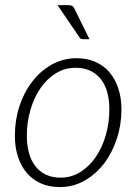

<svg xmlns="http://www.w3.org/2000/svg" viewBox="-20 -736 553 762"><path d="M220.5 -31Q264 -31 299.8 -53.8Q335.5 -76.5 361 -114.2Q386.5 -152 400.2 -200.8Q414 -249.5 414 -301Q414 -381 378.5 -424Q343 -467 280 -467Q236.5 -467 200.8 -444.5Q165 -422 139.8 -384.8Q114.5 -347.5 100.5 -299Q86.5 -250.5 86.5 -198Q86.5 -118.5 121.8 -74.8Q157 -31 220.5 -31ZM216.5 6.5Q176.5 6.5 143.8 -7.5Q111 -21.5 87.8 -48Q64.5 -74.5 51.8 -112.2Q39 -150 39 -198Q39 -258.5 57 -314Q75 -369.5 107.8 -412Q140.5 -454.5 185.5 -479.8Q230.5 -505 284.5 -505Q324.5 -505 357.2 -491Q390 -477 413.2 -450.5Q436.5 -424 449.2 -386.2Q462 -348.5 462 -301.5Q462 -241 443.8 -185.5Q425.5 -130 393 -87.2Q360.5 -44.5 315.5 -19Q270.5 6.5 216.5 6.5ZM251 -715.5Q262 -715.5 267.2 -712Q272.5 -708.5 276.5 -699.5L335 -580.5H310Q304.5 -580.5 300.8 -582.2Q297 -584 294.5 -589L208.5 -715.5Z"/></svg>

Font: Lato 2
Style: Italic
Weight: 300
Italic angle: -7°
Designer: Lukasz Dziedzic with Adam Twardoch and Botio Nikoltchev
Foundry: tyPoland Lukasz Dziedzic
Version: Version 2.015; 2015-08-06; http://www.latofonts.com/